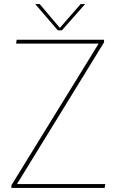

<svg xmlns="http://www.w3.org/2000/svg" viewBox="-20 -923 573 943"><path d="M36 -13 464 -708V-709H59L62 -728H491V-715L64 -20V-19H497L494 0H36ZM264 -774 153 -903H175L274 -786L376 -903H398L284 -774Z"/></svg>

Font: Murecho Thin
Style: Regular
Weight: 100
Designer: Neil Summerour
Foundry: Positype
Version: Version 1.010